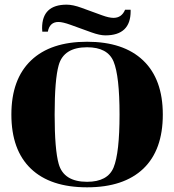

<svg xmlns="http://www.w3.org/2000/svg" viewBox="-20 -801 755 832"><path d="M545.9 -758.8Q546.1 -755.6 546.1 -752.4Q546.1 -647.7 436.5 -647.7Q412.4 -647.7 376.5 -660.6L285.9 -693.4Q251.5 -705.8 233.2 -705.8Q195.3 -705.8 187.3 -663.8H163.3Q162.4 -671.9 162.4 -679.2Q162.4 -780.8 268.8 -780.8Q295.9 -780.8 332.8 -767.3L423.1 -734.4Q452.6 -723.6 471.9 -723.6Q507.3 -723.6 522 -758.8ZM357.4 10.7Q198.2 10.7 113.8 -70.1Q29.3 -150.9 29.3 -304.7Q29.3 -458 114.7 -539.3Q199.5 -620.1 357.4 -620.1Q515.1 -620.1 600.1 -539.3Q685.5 -458 685.5 -304.7Q685.5 -150.9 601.1 -70.1Q516.1 10.7 357.4 10.7ZM357.4 -13.2Q446.5 -13.2 472.2 -75.2Q498 -138.4 498 -304.7Q498 -471.4 472.2 -534.2Q446.5 -596.2 357.4 -596.2Q256.3 -596.2 234.4 -518.8Q216.8 -456.8 216.8 -304.7Q216.8 -152.6 234.4 -90.6Q256.3 -13.2 357.4 -13.2Z"/></svg>

Font: itsadzoke
Style: Regular
Weight: 700
Width: 7
Version: Version 0.45